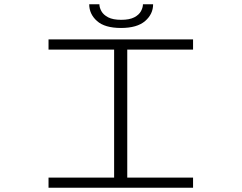

<svg xmlns="http://www.w3.org/2000/svg" viewBox="-20 -886 1140 906"><path d="M209 0V-48H518.5V-652H209V-700H891V-652H580.5V-48H891V0ZM551 -754Q474.5 -754 437.8 -786.8Q401 -819.5 401 -866H449Q449 -850.5 458.5 -833.2Q468 -816 490.5 -804.2Q513 -792.5 552 -792.5Q591 -792.5 613.5 -804.2Q636 -816 645.2 -833.2Q654.5 -850.5 654.5 -866H702.5Q702.5 -819.5 664.8 -786.8Q627 -754 551 -754Z"/></svg>

Font: Trispace Expanded ExtraLight
Style: Regular
Weight: 200
Width: 7
Designer: Tyler Finck
Foundry: Etcetera Type Company
Version: Version 1.210; ttfautohint (v1.8.3)